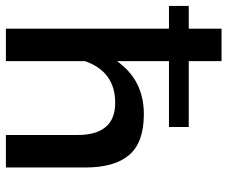

<svg xmlns="http://www.w3.org/2000/svg" viewBox="-89 -690 770 650"><g transform="rotate(90 296.0 -365.0)"><path d="M68 0V-552H-9V-619H68V-730H178V-619H401V-552H178V-376Q242 -467 358 -467Q453 -467 495.5 -417.5Q538 -368 538 -269V0H428V-242Q428 -370 319 -370Q214 -370 178 -268V0Z"/></g></svg>

Font: Raleway-v4020 SemiBold
Style: Regular
Weight: 600
Designer: Matt McInerney, Pablo Impallari, Rodrigo Fuenzalida
Foundry: Matt McInerney, Pablo Impallari, Rodrigo Fuenzalida
Version: Version 4.020;PS 004.020;hotconv 1.0.88;makeotf.lib2.5.64775